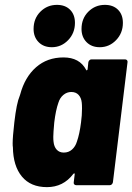

<svg xmlns="http://www.w3.org/2000/svg" viewBox="-20 -761 544 789"><path d="M356 -517H494Q499 -517 502 -513.5Q505 -510 504 -505L444 -12Q443 -7 439.5 -3.5Q436 0 431 0H293Q288 0 285 -3.5Q282 -7 283 -12L287 -45Q287 -52 281 -46Q240 8 173 8Q106 8 70 -35.5Q34 -79 33 -156Q32 -160 32 -172Q32 -198 39 -259Q48 -337 61 -367L63 -373Q82 -444 128 -484.5Q174 -525 241 -525Q307 -525 334 -474Q335 -471 337 -472Q339 -473 340 -476L343 -505Q344 -510 347.5 -513.5Q351 -517 356 -517ZM313 -258Q317 -287 317 -315Q317 -331 316 -339Q314 -359 303 -371Q292 -383 273 -383Q255 -383 240.5 -371Q226 -359 220 -339Q209 -308 203 -258Q199 -214 199 -199Q199 -185 200 -179Q202 -158 213 -146Q224 -134 242 -134Q262 -134 276 -146.5Q290 -159 296 -179Q307 -210 313 -258ZM315 -642Q315 -685 343 -713Q371 -741 411 -741Q445 -741 465 -721Q485 -701 485 -667Q485 -625 457 -596Q429 -567 390 -567Q356 -567 335.5 -588Q315 -609 315 -642ZM118 -642Q118 -685 146 -713Q174 -741 214 -741Q248 -741 268 -721Q288 -701 288 -667Q288 -625 260 -596Q232 -567 193 -567Q159 -567 138.5 -588Q118 -609 118 -642Z"/></svg>

Font: Barlow Semi Condensed ExtraBold
Style: Italic
Weight: 800
Width: 4
Italic angle: -7°
Designer: Jeremy Tribby
Foundry: Tribby Type
Version: Version 1.408